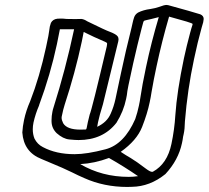

<svg xmlns="http://www.w3.org/2000/svg" viewBox="-20 -759 831 764"><path d="M299.8 -243.2 320.3 -243.7Q323.7 -243.7 324.7 -249L329.6 -273.4Q333 -288.6 336.9 -303.2Q345.2 -321.3 404.8 -574.2L405.3 -577.6Q406.2 -581.5 406.2 -584Q406.2 -585.9 405.8 -587.6Q405.3 -589.4 396.5 -593.3Q354 -611.3 313 -631.8L305.7 -594.7Q278.8 -468.3 237.3 -342.3Q231.9 -326.2 225.6 -295.4Q225.1 -293 225.1 -290.5Q225.1 -281.2 231.4 -268.6Q246.6 -243.2 299.8 -243.2ZM585 -75.2Q586.9 -75.2 588.4 -75.7Q645.5 -106.9 662.1 -186Q674.3 -243.7 677.7 -300.8Q684.1 -395 711.9 -526.9Q722.7 -577.1 736.3 -627.4Q741.7 -647.9 746.1 -660.6V-664.1Q745.1 -668 652.8 -692.9Q624 -594.2 603 -495.6Q591.8 -443.8 583 -392.6Q580.1 -372.6 575.7 -352.5Q566.4 -307.1 545.4 -253.7Q524.4 -200.2 460.4 -154.8Q480 -141.6 500.5 -129.9Q523.9 -115.7 559.1 -88.9Q577.1 -75.2 585 -75.2ZM492.2 -55.2Q510.3 -55.2 529.3 -58.1Q473.1 -96.7 413.6 -130.4Q356 -108.9 299.3 -106Q385.7 -55.2 492.2 -55.2ZM276.9 -145.5Q325.7 -145.5 399.9 -165Q474.1 -184.6 518.1 -285.2Q527.3 -312 532.7 -338.4Q536.6 -356.4 539.1 -374Q545.4 -418 561 -491.7Q582 -591.3 611.8 -690.9Q576.2 -681.6 563.5 -679.2Q557.6 -678.2 554.9 -677Q552.2 -675.8 550.5 -671.9Q548.8 -668 526.9 -579.6Q510.7 -513.2 491.2 -419.9Q489.3 -408.7 486.8 -396.5Q485.4 -380.9 481.9 -365.7Q471.7 -315.9 443.4 -270.5Q389.6 -201.7 292.5 -201.7Q280.3 -201.7 255.6 -204.1Q231 -206.5 205.6 -229Q186 -248 185.1 -274.9V-281.7Q185.1 -297.4 188.5 -314Q189.9 -322.3 192.9 -331.1Q240.7 -481.9 274.9 -642.6H218.3Q212.9 -612.8 206.5 -583.5Q180.7 -462.4 136.2 -342.3Q135.3 -340.8 135.3 -338.9Q121.1 -306.2 113.3 -271.5Q110.4 -257.3 110.4 -244.6Q110.4 -224.6 117.2 -207.5Q128.9 -184.6 150.4 -173.8Q203.1 -145.5 276.9 -145.5ZM486.3 -15.1Q394 -15.1 315.4 -50.3Q290.5 -61 266.6 -73.2Q226.1 -92.8 188.5 -107.9Q166.5 -116.7 144.5 -126.5Q74.2 -154.3 68.8 -231.9Q70.3 -256.8 75.7 -281.7Q83.5 -318.8 100.1 -356.4Q137.7 -453.1 163.1 -570.8Q175.3 -627 175.8 -637.2Q176.8 -645.5 178.2 -653.3Q180.2 -661.1 182.6 -668Q190.4 -682.6 208.5 -684.6L222.2 -685.1Q233.4 -685.1 244.1 -683.6Q252 -683.1 279.8 -683.1L303.7 -683.6Q314.5 -682.6 327.1 -674.3Q400.4 -638.2 417.5 -632.3Q441.9 -623 448.2 -614.3Q451.7 -609.4 451.7 -602.5Q451.7 -598.6 450.7 -594.7Q397 -372.6 389.6 -344.2Q375 -296.9 370.1 -272.9L366.7 -254.4Q405.8 -272.5 420.4 -306.6Q433.1 -335 439.5 -365.2L460.9 -465.8Q480 -556.2 503.4 -648.9L507.8 -668.5Q509.8 -678.2 513.7 -689.9Q517.6 -701.7 529.3 -709Q550.8 -719.7 578.1 -723.1Q598.1 -726.1 614.3 -731.9Q633.3 -739.3 643.1 -739.3Q646.5 -739.3 649.9 -738.3Q744.6 -712.4 776.9 -702.1Q790.5 -696.3 790.5 -683.6Q790 -677.2 788.6 -670.4Q786.1 -659.7 782.2 -648.4Q766.1 -590.8 752 -523.4Q726.1 -402.8 715.8 -275.9Q715.3 -245.1 710.9 -225.6L708.5 -214.8Q707 -202.1 704.1 -189.5Q689.9 -122.1 638.2 -66.4Q576.7 -16.6 504.9 -15.6Z"/></svg>

Font: Third Street
Style: Regular
Weight: 400
Designer: GGBotNet
Foundry: GGBotNet
Version: 0.90